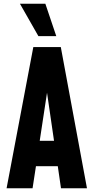

<svg xmlns="http://www.w3.org/2000/svg" viewBox="-20 -1000 497 1020"><path d="M15 0 157 -750H303L442 0H304L287 -117H171L153 0ZM191 -252H267L221 -568H239ZM184 -808 86 -980H221L279 -808Z"/></svg>

Font: Mohave Light
Style: Bold
Weight: 700
Version: Version 2.003